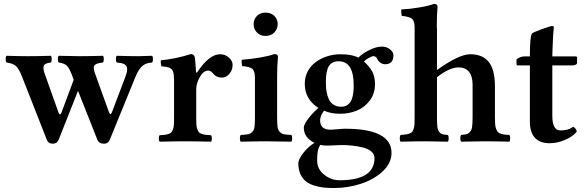

<svg xmlns="http://www.w3.org/2000/svg" viewBox="-20 -719 2973 977"><path d="M248 12.2Q225.1 12.2 217.8 -8.8L92.8 -327.1Q77.1 -367.7 62.3 -382.1Q47.4 -396.5 13.2 -400.9Q8.8 -405.3 8.8 -418Q8.8 -430.7 13.2 -435.1Q79.6 -433.1 125 -433.1Q172.4 -433.1 238.8 -435.1Q243.2 -430.7 243.2 -418Q243.2 -405.3 238.8 -400.9Q207.5 -397.9 202.4 -383.5Q197.3 -369.1 210 -336.9L276.9 -148.9Q280.3 -140.1 283 -137.9Q285.6 -135.7 288.1 -138.4Q290.5 -141.1 293.9 -148.9L355 -313L346.2 -336.9Q332.5 -372.1 320.6 -384.3Q308.6 -396.5 278.8 -400.9Q274.4 -405.3 274.4 -418Q274.4 -430.7 278.8 -435.1Q345.2 -433.1 382.8 -433.1Q433.6 -433.1 503.9 -435.1Q508.3 -430.7 508.3 -418Q508.3 -405.3 503.9 -400.9Q466.3 -397.5 459.5 -384.3Q452.6 -371.1 465.8 -338.9L534.2 -148.9Q542 -126.5 550.8 -150.9L617.2 -326.2Q624 -344.2 626.2 -356.2Q628.4 -368.2 625 -378.4Q621.6 -388.7 609.1 -394Q596.7 -399.4 574.2 -400.9Q569.8 -405.3 569.8 -418Q569.8 -430.7 574.2 -435.1Q642.6 -433.1 686 -433.1Q710 -433.1 753.9 -435.1Q758.3 -430.7 758.3 -418Q758.3 -405.3 753.9 -400.9Q733.9 -399.4 719.7 -393.1Q705.6 -386.7 695.3 -373.8Q685.1 -360.8 679.4 -350.1Q673.8 -339.4 666 -319.8L540 -11.2Q531.7 12.2 508.8 12.2Q483.4 12.2 475.1 -8.8L377 -256.8L279.8 -11.2Q271.5 12.2 248 12.2Z M978.5 -265.1V-120.1Q978.5 -98.6 979.2 -85.2Q980 -71.8 984.1 -61.5Q988.3 -51.3 991.9 -46.4Q995.6 -41.5 1006.1 -37.8Q1016.6 -34.2 1025.6 -33.2Q1034.7 -32.2 1053.7 -30.8Q1058.1 -26.4 1058.1 -14.4Q1058.1 -2.4 1053.7 2Q973.6 0 922.4 0Q872.6 0 792.5 2Q788.1 -2.4 788.1 -14.4Q788.1 -26.4 792.5 -30.8Q811 -32.2 819.8 -33.2Q828.6 -34.2 838.9 -37.8Q849.1 -41.5 852.8 -46.4Q856.4 -51.3 860.4 -61.5Q864.3 -71.8 865 -85.2Q865.7 -98.6 865.7 -120.1V-311Q865.7 -341.3 860.6 -354.7Q855.5 -368.2 842.8 -373.8Q830.1 -379.4 800.8 -381.8Q799.3 -386.7 798.3 -397Q797.4 -407.2 798.8 -412.1Q876.5 -419.9 950.7 -443.8Q966.8 -443.8 970.7 -429.2Q973.6 -420.9 977.5 -352.1Q977.5 -350.1 979.5 -349.4Q981.4 -348.6 983.4 -351.1Q1044.4 -442.9 1099.6 -442.9Q1126.5 -442.9 1145 -425.8Q1163.6 -408.7 1163.6 -389.2Q1163.6 -362.3 1147.2 -343.3Q1130.9 -324.2 1109.4 -324.2Q1081.1 -324.2 1066.4 -342.8Q1052.7 -359.9 1039.6 -359.9Q1015.6 -359.9 997.1 -327.6Q978.5 -295.4 978.5 -265.1Z M1390.1 -321.8V-122.1Q1390.1 -89.8 1392.3 -73.5Q1394.5 -57.1 1403.8 -47.6Q1413.1 -38.1 1424.8 -35.9Q1436.5 -33.7 1462.4 -32.2Q1466.8 -27.8 1466.8 -15.4Q1466.8 -2.9 1462.4 2Q1380.4 0 1334.5 0Q1283.2 0 1205.1 2Q1200.7 -2.9 1200.7 -15.4Q1200.7 -27.8 1205.1 -32.2Q1231 -33.7 1242.7 -35.9Q1254.4 -38.1 1263.7 -47.6Q1272.9 -57.1 1275.1 -73.5Q1277.3 -89.8 1277.3 -122.1V-321.8Q1277.3 -356.4 1265.1 -367.9Q1252.9 -379.4 1212.4 -382.8Q1210.9 -387.7 1210 -398.9Q1209 -410.2 1210.4 -415Q1255.9 -418 1304.7 -426.5Q1353.5 -435.1 1375.5 -443.8Q1394.5 -443.8 1394.5 -430.2Q1390.1 -387.2 1390.1 -321.8ZM1331.1 -654.8Q1359.9 -654.8 1376.5 -637.5Q1393.1 -620.1 1393.1 -596.2Q1393.1 -572.3 1376.2 -554.2Q1359.4 -536.1 1331.1 -536.1Q1303.2 -536.1 1286.9 -554.2Q1270.5 -572.3 1270.5 -596.2Q1270.5 -620.1 1286.9 -637.5Q1303.2 -654.8 1331.1 -654.8Z M1638.2 -304.2Q1638.2 -284.7 1639.4 -269.3Q1640.6 -253.9 1645.5 -235.6Q1650.4 -217.3 1658.4 -204.8Q1666.5 -192.4 1681.2 -184.1Q1695.8 -175.8 1715.8 -175.8Q1728.5 -175.8 1738.5 -179.7Q1748.5 -183.6 1758.5 -194.3Q1768.6 -205.1 1774.2 -228Q1779.8 -251 1779.8 -285.2Q1779.8 -407.2 1703.1 -407.2Q1669.4 -407.2 1653.8 -383.1Q1638.2 -358.9 1638.2 -304.2ZM1609.9 18.1Q1599.6 34.7 1596.7 52.2Q1593.8 69.8 1593.8 99.1Q1593.8 140.6 1628.9 169.4Q1664.1 198.2 1708 198.2Q1885.7 198.2 1885.7 85Q1885.7 65.9 1869.6 52Q1853.5 38.1 1826.7 31.5Q1799.8 24.9 1772.7 22Q1745.6 19 1715.8 19Q1706.5 19 1682.6 20.5Q1658.7 22 1645 22Q1626 22 1609.9 18.1ZM1498 111.8Q1498 92.3 1522.7 60.1Q1547.4 27.8 1580.1 7.8Q1525.9 -19 1525.9 -69.8Q1525.9 -85.4 1549.3 -116Q1572.8 -146.5 1600.1 -169.9Q1530.8 -213.9 1530.8 -293Q1530.8 -328.1 1546.6 -357.2Q1562.5 -386.2 1588.4 -404.5Q1614.3 -422.9 1646.2 -432.9Q1678.2 -442.9 1711.9 -442.9Q1772 -442.9 1803.2 -425.8Q1825.2 -447.8 1860.4 -464.8Q1895.5 -481.9 1922.9 -481.9Q1947.8 -481.9 1964.8 -467.8Q1981.9 -453.6 1981.9 -438Q1981.9 -392.1 1939.9 -392.1Q1925.3 -392.1 1913.8 -401.4Q1902.3 -410.6 1898.9 -420.9Q1892.1 -433.1 1879.9 -433.1Q1871.6 -433.1 1855 -423.3Q1838.4 -413.6 1832 -405.8Q1859.4 -381.8 1873.8 -355.2Q1888.2 -328.6 1888.2 -291Q1888.2 -243.2 1862.1 -208Q1835.9 -172.9 1796.4 -156.5Q1756.8 -140.1 1710.9 -140.1Q1663.6 -140.1 1628.9 -155.8Q1608.9 -129.4 1608.9 -106.9Q1608.9 -59.1 1661.1 -59.1Q1672.9 -59.1 1697.8 -61.5Q1722.7 -64 1735.8 -64Q1972.2 -64 1972.2 59.1Q1972.2 111.3 1927.2 153.1Q1882.3 194.8 1815.9 216.3Q1749.5 237.8 1679.2 237.8Q1648.9 237.8 1625 235.1Q1601.1 232.4 1576.4 224.4Q1551.8 216.3 1535.4 202.9Q1519 189.5 1508.5 166.3Q1498 143.1 1498 111.8Z M2089.8 -577.1Q2089.8 -611.3 2077.4 -622.8Q2064.9 -634.3 2024.4 -638.2Q2022.9 -643.1 2022 -654.3Q2021 -665.5 2022.5 -670.9Q2066.4 -672.9 2115.7 -681.4Q2165 -689.9 2187.5 -699.2Q2206.5 -699.2 2206.5 -685.1Q2202.6 -646.5 2202.6 -577.1H2203.6V-362.8Q2315.4 -442.9 2372.6 -442.9Q2437 -442.9 2467.8 -402.8Q2498.5 -362.8 2498.5 -279.8V-122.1Q2498.5 -101.1 2499.5 -87.2Q2500.5 -73.2 2504.6 -63.2Q2508.8 -53.2 2512.9 -47.9Q2517.1 -42.5 2526.9 -39.1Q2536.6 -35.6 2545.7 -34.4Q2554.7 -33.2 2571.8 -32.2Q2576.2 -27.8 2576.2 -15.1Q2576.2 -2.4 2571.8 2Q2495.6 0 2441.9 0Q2402.8 0 2326.7 2Q2322.3 -2.4 2322.3 -15.1Q2322.3 -27.8 2326.7 -32.2Q2346.2 -34.2 2355 -36.6Q2363.8 -39.1 2371.8 -47.9Q2379.9 -56.6 2382.3 -74Q2384.8 -91.3 2384.8 -122.1V-288.1Q2384.8 -331.1 2366.5 -353.5Q2348.1 -376 2313.5 -376Q2267.1 -376 2203.6 -326.2V-122.1Q2203.6 -90.3 2205.6 -73.7Q2207.5 -57.1 2214.8 -47.9Q2222.2 -38.6 2230.7 -36.1Q2239.3 -33.7 2258.8 -32.2Q2263.2 -27.8 2263.2 -15.1Q2263.2 -2.4 2258.8 2Q2180.7 0 2146.5 0Q2094.7 0 2018.6 2Q2014.2 -2.4 2014.2 -15.1Q2014.2 -27.8 2018.6 -32.2Q2036.6 -33.7 2045.4 -34.9Q2054.2 -36.1 2064 -39.6Q2073.7 -43 2077.4 -48.1Q2081.1 -53.2 2084.7 -63.5Q2088.4 -73.7 2089.1 -87.2Q2089.8 -100.6 2089.8 -122.1Z M2650.4 -432.1H2676.3Q2676.3 -530.8 2686.5 -547.9Q2689.5 -553.2 2735.8 -570.1Q2782.2 -586.9 2790.5 -586.9Q2798.3 -586.9 2798.3 -578.1Q2793.9 -547.9 2791.5 -467.8L2790.5 -432.1H2908.2Q2916.5 -432.1 2916.5 -425.8V-398.9Q2916.5 -393.1 2908.9 -389.6Q2901.4 -386.2 2892.6 -386.2H2790.5V-129.9Q2790.5 -55.2 2831.5 -55.2Q2873.5 -55.2 2896.5 -74.2Q2913.6 -64 2914.6 -48.8Q2895 -23.9 2855.2 -7.1Q2815.4 9.8 2776.4 9.8Q2727.5 9.8 2701.9 -17.8Q2676.3 -45.4 2676.3 -100.1V-386.2H2613.3Q2608.4 -386.2 2608.4 -392.1V-417Q2627.4 -432.1 2650.4 -432.1Z"/></svg>

Font: Common Serif SemiBold
Style: Regular
Weight: 600
Designer: Philipp H. Poll, Khaled Hosny
Foundry: Stefan Peev, Context Ltd.
Version: Version 1.026